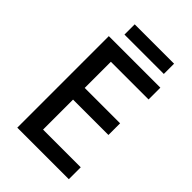

<svg xmlns="http://www.w3.org/2000/svg" viewBox="-251 -960 1059 1059"><g transform="rotate(45 278.5 -430.5)"><path d="M497 0H95V-714H497V-622H203V-418H479V-327H203V-93H497ZM457 -861V-781H150V-861Z"/></g></svg>

Font: Noto Sans Bengali Medium
Style: Regular
Weight: 500
Designer: Jelle Bosma - Monotype Design Team
Foundry: Monotype Imaging Inc.
Version: Version 2.003; ttfautohint (v1.8.4.7-5d5b)